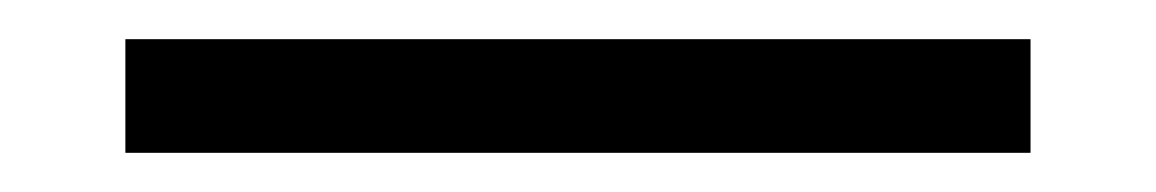

<svg xmlns="http://www.w3.org/2000/svg" viewBox="-20 48 590 98"><path d="M44 68H506V126H44Z"/></svg>

Font: Ysabeau SC Medium
Style: Regular
Weight: 500
Designer: Christian Thalmann (Catharsis Fonts)
Version: Version 0.003